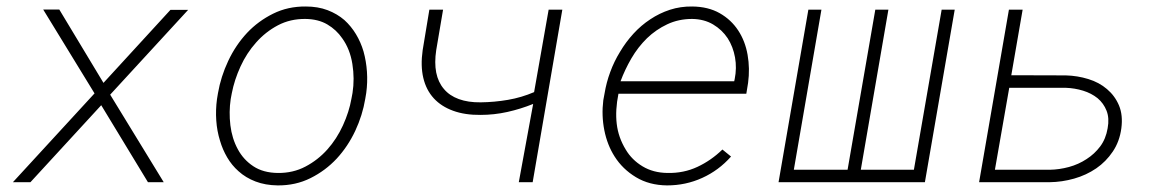

<svg xmlns="http://www.w3.org/2000/svg" viewBox="-20 -558 3561 588"><path d="M296.9 -304.2 161.6 -528.8H112.3L269.5 -272L19.5 0H73.2L290 -235.8L433.1 0H481.4L317.4 -268.1L556.2 -527.8H502Z M647.5 -272.5 644.5 -254.4Q640.1 -221.7 642.3 -189.2Q644.5 -156.7 653.8 -127Q661.6 -100.1 675.8 -75.9Q689.9 -51.8 710.4 -33.7Q732.4 -13.7 762.5 -2.2Q792.5 9.3 830.1 9.8Q885.3 10.3 930.9 -12.5Q976.6 -35.2 1011.2 -72.3Q1045.4 -109.4 1067.9 -157.2Q1090.3 -205.1 1098.6 -255.4L1101.6 -273.4Q1106 -305.7 1103.8 -338.1Q1101.6 -370.6 1093.3 -400.4Q1085 -428.7 1070.1 -453.4Q1055.2 -478 1034.7 -496.6Q1012.7 -515.6 983.2 -526.9Q953.6 -538.1 916.5 -538.1Q861.8 -538.6 816.4 -516.1Q771 -493.7 736.8 -457.5Q701.7 -419.9 679 -371.6Q656.2 -323.2 647.5 -272.5ZM686.5 -254.4 689.9 -272.5Q697.8 -313.5 716.6 -354.5Q735.4 -395.5 764.2 -427.7Q793 -460.4 831.1 -480.5Q869.1 -500.5 915.5 -500Q954.6 -499.5 982.4 -483.2Q1010.3 -466.8 1028.3 -440.4Q1051.8 -407.7 1059.1 -362.3Q1066.4 -316.9 1059.6 -273.4L1056.2 -255.4Q1049.3 -215.8 1030.3 -174.1Q1011.2 -132.3 982.4 -100.1Q953.6 -67.9 915.5 -47.9Q877.4 -27.8 831.1 -28.3Q786.1 -28.8 755.9 -48.8Q725.6 -68.8 708.5 -100.6Q690.4 -133.8 685.5 -174.6Q680.7 -215.3 686.5 -254.4Z M1611.3 0 1702.1 -528.3H1660.2L1615.7 -275.9Q1577.1 -259.3 1535.6 -252.2Q1494.1 -245.1 1452.1 -244.6Q1413.6 -244.1 1385 -254.6Q1356.4 -265.1 1339.4 -285.6Q1321.8 -306.2 1315.9 -335.9Q1310.1 -365.7 1315.9 -404.3L1336.9 -528.3H1294.9L1274.4 -404.3Q1267.6 -356.4 1276.4 -319.3Q1285.2 -282.2 1308.6 -256.8Q1331.5 -231.9 1367.7 -218.8Q1403.8 -205.6 1451.7 -206.1Q1493.2 -206.1 1533.7 -215.1Q1574.2 -224.1 1612.8 -239.7L1568.8 0Z M2022.9 9.8Q2080.1 9.8 2130.6 -13.2Q2181.2 -36.1 2218.8 -78.6L2192.4 -100.1Q2157.7 -66.4 2115.7 -46.9Q2073.7 -27.3 2024.4 -28.3Q1980.5 -28.8 1947.8 -48.6Q1915 -68.4 1896.5 -99.6Q1873.5 -137.2 1868.7 -179Q1863.8 -220.7 1874 -271H2265.6L2271 -304.2Q2276.9 -348.1 2269.5 -390.1Q2262.2 -432.1 2240.7 -464.8Q2219.2 -497.6 2184.1 -517.6Q2148.9 -537.6 2100.1 -538.1Q2064 -538.6 2031.7 -528.1Q1999.5 -517.6 1971.7 -499Q1943.4 -480.5 1919.9 -454.8Q1896.5 -429.2 1878.9 -399.4Q1860.8 -370.1 1848.9 -337.6Q1836.9 -305.2 1831.5 -272L1827.6 -251Q1821.8 -204.1 1830.8 -158.9Q1839.8 -113.8 1862.3 -78.6Q1886.7 -40 1927.5 -15.4Q1968.3 9.3 2022.9 9.8ZM2099.6 -500Q2136.2 -499.5 2163.8 -483.2Q2191.4 -466.8 2208.5 -440.9Q2225.1 -415 2231 -382.3Q2236.8 -349.6 2230 -315.9L2228.5 -309.1H1880.4Q1893.6 -344.7 1913.6 -379.2Q1933.6 -413.6 1961.4 -440.9Q1988.8 -467.3 2023.4 -483.6Q2058.1 -500 2099.6 -500Z M2495.6 -528.3H2455.6L2364.3 0H2812.5L2903.8 -528.3H2863.8L2778.8 -38.1H2616.2L2700.7 -528.3H2660.6L2575.7 -38.1H2411.1Z M3077.1 -327.6 3111.8 -528.3H3069.8L2978.5 0H3194.3Q3232.4 -0.5 3269.5 -11Q3306.6 -21.5 3337.4 -42.5Q3367.2 -63 3387.9 -93.8Q3408.7 -124.5 3414.1 -165Q3419.4 -205.1 3407 -234.9Q3394.5 -264.6 3370.1 -285.2Q3346.2 -305.7 3313 -315.9Q3279.8 -326.2 3244.1 -327.1ZM3070.8 -289.1H3244.1Q3271.5 -288.1 3296.9 -280.3Q3322.3 -272.5 3341.3 -257.3Q3359.9 -241.7 3368.9 -218.8Q3377.9 -195.8 3372.1 -165Q3366.7 -132.8 3349.4 -109.6Q3332 -86.4 3307.6 -70.8Q3283.2 -54.7 3253.7 -46.6Q3224.1 -38.6 3194.8 -38.1H3026.9Z"/></svg>

Font: Roboto Mono ExtraLight
Style: Italic
Weight: 250
Italic angle: -10°
Monospace: yes
Designer: Google
Version: Version 3.000